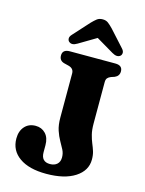

<svg xmlns="http://www.w3.org/2000/svg" viewBox="-137 -1008 833 1106"><g transform="rotate(15 279.5 -455.0)"><path d="M483.5 -130.5Q483.5 -64 420.8 -23.5Q358 17 249.5 17Q146.5 17 89 -23.8Q31.5 -64.5 31.5 -135.5Q31.5 -180 55.8 -207.2Q80 -234.5 121 -234.5Q157 -234.5 180.2 -210Q203.5 -185.5 203.5 -141V-99.5Q203.5 -43 256 -43Q282.5 -43 298.2 -57.2Q314 -71.5 314 -98Q314 -122 303.5 -142.5Q293 -163 279.5 -186.5Q266 -210 255.5 -241.2Q245 -272.5 245 -317.5V-580.5Q245 -609.5 214 -618L186 -625Q156 -633 156 -664Q156 -700 199.5 -700H470.5Q513.5 -700 513.5 -664Q513.5 -636.5 487 -625L466 -618Q453 -613 446 -604.8Q439 -596.5 439 -580.5V-334Q439 -295 445.8 -268.5Q452.5 -242 461.2 -221.2Q470 -200.5 476.8 -179.2Q483.5 -158 483.5 -130.5ZM488 -751.5Q469.5 -736 438.5 -754.5L334.5 -816L231 -754.5Q200 -735.5 182 -751.5Q174.5 -757.5 173.8 -769.2Q173 -781 185 -794L272 -890Q288 -906.5 301.2 -916.8Q314.5 -927 335 -927Q355 -927 368.2 -916.8Q381.5 -906.5 397.5 -890L484.5 -794Q496.5 -781 495.8 -769.2Q495 -757.5 488 -751.5Z"/></g></svg>

Font: Fraunces 9pt Soft
Style: Bold
Weight: 700
Version: Version 1.000;[b76b70a41]